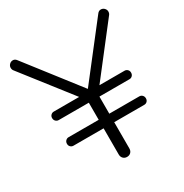

<svg xmlns="http://www.w3.org/2000/svg" viewBox="-166 -838 931 973"><g transform="rotate(-30 300.0 -352.0)"><path d="M579.1 -662.1 359.9 -379.9H506.8Q516.6 -379.9 523.7 -373Q530.8 -366.2 530.8 -355.2Q530.8 -344.2 523.9 -337.2Q517.1 -330.1 506.8 -330.1H331.1V-230H506.8Q516.6 -230 523.7 -222.9Q530.8 -215.8 530.8 -204.8Q530.8 -193.8 523.9 -187Q517.1 -180.2 506.8 -180.2H331.1V-26.9Q331.1 -12.7 322.5 -3.9Q314 4.9 300 4.9Q286.1 4.9 277.6 -4.2Q269 -13.2 269 -26.9V-180.2H92.8Q83 -180.2 75.9 -187Q68.8 -193.8 68.8 -204.8Q68.8 -215.8 75.9 -222.9Q83 -230 92.8 -230H269V-330.1H92.8Q83 -330.1 75.9 -337.2Q68.8 -344.2 68.8 -355.2Q68.8 -366.2 75.9 -373Q83 -379.9 92.8 -379.9H241.2L21 -662.1Q14.2 -669.9 14.2 -680.9Q14.2 -691.9 22.5 -700.4Q30.8 -709 43 -709Q55.2 -709 64 -696.8L299.8 -393.1L536.1 -696.8Q544.9 -709 557.1 -709Q569.3 -709 577.6 -700.4Q585.9 -691.9 585.9 -680.9Q585.9 -669.9 579.1 -662.1Z"/></g></svg>

Font: Nunito-Light
Style: Regular
Weight: 300
Designer: Vernon Adams
Foundry: newtypography
Version: Version 3.000